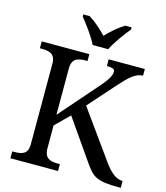

<svg xmlns="http://www.w3.org/2000/svg" viewBox="-133 -1032 978 1133"><g transform="rotate(15 356.0 -465.5)"><path d="M334 -771H429C450 -816 498 -880 529 -918V-931H490C452 -908 411 -872 381 -840C351 -872 311 -908 273 -931H234V-918C265 -880 313 -816 334 -771ZM38 0H329V-42H316C271 -42 234 -51 234 -114V-253L319 -337L491 -90C541 -18 567 0 701 0H712V-42H710C673 -42 638 -70 600 -122L389 -416L534 -579C586 -637 622 -673 668 -673V-714H447V-673C480 -673 496 -668 496 -651C496 -632 484 -604 441 -555L234 -318V-600C234 -663 271 -672 316 -672H329V-714H38V-672H51C95 -672 133 -663 133 -604V-109C133 -50 95 -42 51 -42H38Z"/></g></svg>

Font: Noto Serif
Style: Regular
Weight: 400
Designer: Monotype Design Team
Foundry: Monotype Imaging Inc.
Version: Version 2.015